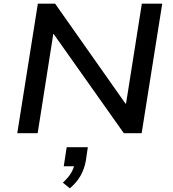

<svg xmlns="http://www.w3.org/2000/svg" viewBox="-20 -725 944 1045"><path d="M74 0 186 -705H280L663 -161H666L752 -705H863L751 0H654L272 -540H270L185 0ZM360 300 322 269Q351 243 366.5 217Q382 191 386 165L402 180H327L343 76H458L447 151Q439 195 418 232Q397 269 360 300Z"/></svg>

Font: Nunito Sans 7pt SemiExpanded SemiBold
Style: Italic
Weight: 600
Width: 6
Italic angle: -9°
Designer: Vernon Adams
Foundry: Vernon Adams
Version: Version 3.101;gftools[0.9.27]